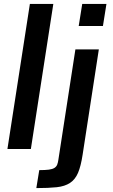

<svg xmlns="http://www.w3.org/2000/svg" viewBox="-20 -763 580 983"><path d="M18 0ZM18 0 133 -743H253L138 0ZM383 -630 401 -743H525L507 -630ZM181 108Q212 108 230.5 105.5Q249 103 259 96.5Q269 90 273 79.5Q277 69 279 54L366 -510H486L403 29Q394 88 379.5 122Q365 156 338.5 173.5Q312 191 270.5 195.5Q229 200 166 200Z"/></svg>

Font: Azeri Sans SemiBold
Style: Italic
Weight: 600
Designer: Hector Gatti & Omnibus-Type (original fonts) / Cristiano Sobral (main changes and remastering)
Foundry: Omnibus-Type
Version: Version 0.07;August 21, 2020;FontCreator 13.0.0.2681 64-bit;